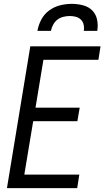

<svg xmlns="http://www.w3.org/2000/svg" viewBox="-20 -975 541 995"><path d="M16 0 137 -735H501L490 -665H205L164 -417H393L381 -347H152L106 -70H391L380 0ZM174 -815Q179 -845 194 -873.5Q209 -902 235 -921Q261 -940 291.5 -947.5Q322 -955 352 -955Q382 -955 410.5 -947.5Q439 -940 458 -921Q477 -902 483 -873.5Q489 -845 484 -815H414Q417 -831 413.5 -847Q410 -863 399 -873.5Q388 -884 373 -888Q358 -892 342 -892Q326 -892 309 -888Q292 -884 278 -873.5Q264 -863 255.5 -847Q247 -831 244 -815Z"/></svg>

Font: Iosevka Term Curly Oblique
Style: Regular
Weight: 400
Italic angle: -9°
Designer: Belleve Invis
Foundry: Belleve Invis
Version: Version 32.3.0